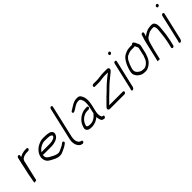

<svg xmlns="http://www.w3.org/2000/svg" viewBox="209 -1864 3123 3123"><g transform="rotate(-45 1770.5 -302.5)"><path d="M162.7 -488 134.3 -365C128.3 -339.1 123.6 -310 117.3 -283L98.6 -202C96.3 -192 94.1 -181 92 -169L86.2 -135C84.5 -125 82.8 -116 80.9 -108C77.5 -93.3 73.3 -61.8 70.5 -50C70.3 -46 69.4 -40.7 67.8 -34L64.2 -18C63.7 -16 67.6 -15 76 -15C85 -15 113.9 -16.9 115.5 -24L198.2 -382C202 -389.9 208.6 -401 213.2 -408C228 -425.8 257.5 -437.8 282.3 -443C294.3 -445.3 306.6 -449 321.7 -449H356.7C369.9 -449 384.4 -460.8 387.4 -474C390.5 -487.2 381.4 -499 368.2 -499H333.2C323.2 -499 313.6 -498 304.5 -496C275.1 -490.9 244.9 -482.1 221.3 -469C216.1 -467 211.2 -464.3 206.4 -461L212.7 -488C215.9 -502.1 207.2 -513 193.4 -513C179.7 -513 165.9 -502.1 162.7 -488Z M496.6 -280 503.4 -292C505.8 -296.7 511.4 -303.3 520 -312C538.3 -332.9 554 -343.4 577 -355L597 -364C605.7 -366.7 613.7 -369.7 621.1 -373C634.2 -377.5 650.7 -378 667.3 -378H695.3C746.5 -378 811.3 -376.7 817.5 -340C812.1 -316.8 790.7 -308.1 775.3 -300L762.3 -296C745.4 -290.2 726.7 -285 705.8 -285C698.3 -284.3 690.9 -284 683.6 -284H510.6C506.6 -284 501.9 -282.7 496.6 -280ZM858.2 -159C851.2 -159 844.8 -156.7 839.1 -152L830.2 -144C814.3 -131.1 794.5 -119.9 774.9 -112L731.2 -92C719.6 -86.8 709 -80.8 696.2 -79H675.2C660.6 -80.2 656.1 -80.7 645.4 -84L630.5 -89C622.1 -91.3 610.9 -95.9 603.9 -99C555.9 -130.6 461.3 -148.7 481.7 -237L482.6 -241C486.9 -236.3 492.4 -234 499 -234H672C680 -234 688.4 -234.3 697.3 -235C706.6 -235 715.8 -236 724.9 -238C768.1 -244.9 812.1 -260.6 840 -290C862.9 -313.8 875.4 -352.9 862.8 -376C845.4 -419 779.8 -428 706.8 -428H678.8C655.3 -428 632.7 -426.4 613.7 -419C561.7 -401.5 521.4 -380.8 485.7 -341C459 -311.7 442.3 -282.9 431.5 -236C429.6 -228 429.3 -217.7 430.3 -205C433.5 -154.7 454.5 -121.1 490.6 -98C508.6 -83.8 527.6 -79.2 549.2 -66C571.6 -54.9 580.5 -46.9 605.5 -41L621.3 -36C633.9 -31.4 642.4 -30 660.9 -30C670.8 -29.3 680.1 -29.3 688.9 -30C709 -31.2 726.7 -40.5 742.9 -47L786.5 -67C811.5 -78.2 836.4 -92.1 857.2 -109L866.8 -116C872.5 -120.7 876.2 -126.5 877.8 -133.5C881 -147.4 872.1 -159 858.2 -159Z M1101.8 -675 972.3 -114C970.8 -107.3 969.6 -100.7 968.7 -94C960.8 -59.7 965.3 -28.3 970.7 -3L975.5 11C976.6 17.7 979.6 25 984.4 33C995.8 52.4 1006.2 67.2 1024.5 80C1037.2 87.1 1050 88.8 1064.3 94C1085 98.3 1108.3 75 1100.1 56C1093.7 41.3 1072.7 45.1 1059.7 36C1043.7 25.5 1031.5 8 1024.5 -11L1021 -26C1018.2 -33.6 1018.6 -43.6 1017.2 -53L1016.9 -69C1016.4 -78 1017 -86.7 1019.6 -98C1020 -102.7 1020.9 -108 1022.3 -114L1151.8 -675C1155.1 -689.1 1146.3 -700 1132.6 -700C1118.9 -700 1105.1 -689.1 1101.8 -675Z M1540.1 -282H1513.1C1482.1 -282 1455 -277 1432.6 -267C1413.2 -257.4 1390.6 -249.9 1372.5 -236C1338.1 -210.1 1310.9 -184.1 1288.2 -144C1280.8 -129 1263.1 -86.2 1261.7 -68C1253.9 -19.2 1297.2 7 1349.4 7C1358.6 7.7 1368.2 8 1378.2 8C1442.7 4 1488 -20.3 1529.5 -54C1531.1 -55.3 1532.4 -56.7 1533.4 -58C1533.8 -35.9 1535.4 -15.7 1543 0L1546.8 14C1549.2 20.7 1552.4 27 1556.4 33C1566.3 45.9 1584 51.5 1604.3 55C1611 55 1617.5 52.8 1623.8 48.5C1643.1 35.3 1642.3 5 1619.8 5L1613.1 4C1609.3 4 1602.8 -0.1 1600.5 -2C1597.1 -8.5 1593.5 -18.7 1590.8 -25C1581 -51.6 1582.8 -94.5 1592.4 -136L1614.8 -233C1616.8 -241.7 1618.6 -251 1620.3 -261C1627.1 -290.5 1629.3 -315.6 1630.5 -340L1629.6 -362C1627.8 -378.8 1626.1 -401.7 1621 -416C1605.3 -452.1 1594.4 -499 1534.2 -499C1525.5 -499 1516.8 -498.7 1508 -498C1477.1 -498 1449.2 -485.8 1426.2 -475C1399.3 -462.4 1371.3 -440.4 1346.3 -426C1330.3 -415.1 1298.6 -406.8 1307 -381C1312.1 -365 1330.6 -366.9 1346.6 -375C1398.3 -400.5 1434.2 -442.5 1500.7 -449H1522.7C1536.8 -449 1542.1 -443.6 1548.9 -437L1556.6 -427C1568 -405 1577.7 -379.1 1578 -348.5C1578.1 -322.3 1578.3 -295.7 1570.3 -261C1568.6 -251 1566.8 -241.7 1564.8 -233L1540.3 -127C1533 -124.3 1527.4 -120 1523.3 -114L1515.8 -103C1512.7 -98.3 1508.4 -94 1502.8 -90C1473.4 -66.1 1435.4 -42 1388.7 -42C1380 -42 1371.4 -42.3 1362.9 -43C1356.3 -43 1350.1 -43.7 1344.4 -45C1327.4 -50.5 1311.5 -54.3 1312.1 -74C1323.5 -123.5 1347.6 -154.7 1374.8 -181C1382.2 -187 1389.9 -193 1397.9 -199C1411.7 -209 1431.5 -215.7 1446.5 -223C1459.9 -229 1482.8 -232 1501.6 -232H1528.6C1541.8 -232 1556.3 -243.8 1559.3 -257C1562.4 -270.2 1553.3 -282 1540.1 -282Z M1847.4 -448C1844.4 -434.8 1853.5 -423 1866.7 -423H1960.7C1969.3 -423 1978.1 -423.7 1987.1 -425C2019.9 -430.3 2056.7 -433.1 2088.9 -437H2177.9L2150.8 -415C2136.9 -403.7 2121.8 -392 2105.7 -380C2089.3 -366.7 2074.4 -354 2061 -342C2036.5 -320.1 2014.8 -302.6 1992.6 -280C1984.5 -270.7 1976.2 -262.3 1967.9 -255C1951.8 -239.9 1933.4 -219.9 1916.3 -205C1893.4 -185 1880 -173 1859.4 -151C1830.9 -120.7 1801.7 -94.9 1773.3 -64C1762.8 -52.6 1750.3 -43.2 1749 -24C1747.7 -3.7 1764.6 6 1787.6 6H2117.6C2131.7 6 2145.2 -5.3 2148.4 -19C2151.6 -32.7 2143.2 -44 2129.2 -44H1815.2C1830.4 -58.8 1841.1 -70.1 1855.2 -83C1872.7 -98.9 1892.2 -121.7 1909.9 -138C1937.2 -163.2 1972.2 -198 1998.5 -223C2017.5 -240.7 2033.8 -259.8 2055 -277C2079.9 -299.7 2103.8 -321 2132.2 -343L2177.7 -380C2201.2 -398.2 2213.2 -407.8 2230.1 -425C2256.4 -454.2 2238.1 -487 2212.4 -487H2117.4C2110.8 -487 2104 -486.7 2097.2 -486C2081.3 -486 2076.1 -483.4 2059.3 -482L2034.8 -480C2013.6 -478.3 1995.4 -473 1972.2 -473H1878.2C1865 -473 1850.5 -461.2 1847.4 -448Z M2358.7 -462 2250.6 6C2250 8.7 2249.1 11.3 2247.8 14C2238.6 31.7 2238.6 47.4 2254.1 51.5C2279.4 58.2 2295.3 29 2300.6 6L2408.7 -462C2411.7 -475.2 2402.6 -487 2389.4 -487C2376.2 -487 2361.7 -475.2 2358.7 -462ZM2391.4 -638.5C2388 -623.7 2397.8 -611 2412.6 -611C2426.4 -611 2440.5 -621.6 2443.7 -635.5C2447.2 -650.6 2436.1 -664 2421.8 -664C2407.9 -664 2394.6 -652.4 2391.4 -638.5Z M2773.1 -477H2726.1C2712.9 -477 2692.7 -474.2 2681.2 -473C2662.6 -471.3 2652 -466 2633 -459L2604.2 -447C2575.5 -433.4 2547.6 -410.2 2529.7 -384C2513.5 -360.1 2500.1 -339.8 2486.6 -310C2471.8 -273.7 2457.6 -240.7 2447.9 -199C2436.4 -149.2 2442.9 -117.2 2462.2 -92C2470.3 -81.5 2475.2 -68.9 2487.3 -62C2494.2 -57.2 2501.8 -49.4 2508.4 -45C2532.2 -29.3 2556.5 -15 2598.5 -15C2607.6 -14.3 2614.6 -14 2619.2 -14H2633.2C2658.5 -14 2676 -22.5 2697.2 -33.5C2743 -57.1 2782.7 -96.3 2805.4 -149L2811.1 -165C2817.7 -178.7 2831.8 -215.5 2835.6 -232C2835.7 -235.3 2836.2 -239 2837.1 -243L2863 -355C2870.6 -388.3 2862.1 -409.6 2849.8 -428C2839.9 -447.1 2838 -464.4 2822.8 -480L2815.7 -488C2804.1 -500.3 2782 -491.1 2773.1 -477ZM2782 -221C2778.4 -205.2 2766.7 -185.1 2763.9 -173C2761.9 -167 2759.7 -161.7 2757.2 -157C2756.3 -153 2754.2 -148.3 2751 -143C2737.7 -123.3 2724.5 -105.5 2705 -91C2688.8 -78.9 2666.7 -64 2644.8 -64H2630.8C2626.1 -64 2619.5 -64.3 2611 -65C2587.2 -65 2569.2 -72.8 2554.7 -81L2544.1 -87L2535.9 -95C2531.5 -99 2526.7 -102.7 2521.5 -106C2514.7 -111.4 2510.7 -120 2505.3 -127C2494.3 -145.4 2489.9 -164.3 2497.9 -199C2499.8 -207 2502 -215.3 2504.7 -224C2525.6 -293.1 2559 -376.5 2615.8 -402C2646 -415.5 2674.5 -427 2714.6 -427H2773.6C2778.2 -427 2783.2 -428.3 2788.5 -431C2794.4 -418.9 2798.3 -408.3 2804.4 -396C2811.1 -385.3 2817.4 -374.1 2813 -355L2787.1 -243C2786 -238.3 2785.3 -233.7 2784.9 -229C2784.3 -226.3 2783 -225.2 2782 -221Z M2998.4 -474 2995.9 -463C2988.7 -431.7 2977 -411.5 2968.8 -376C2964.9 -362 2961.3 -348 2958.1 -334L2879.6 6C2879.2 8 2887.4 8.3 2904.4 7C2920.7 8.3 2929.2 8 2929.6 6L2968.6 -163C2974.4 -187.8 2984.1 -223.8 2991.2 -245.5C3003.3 -282.6 3012.2 -328.7 3032.2 -356C3044.2 -374.1 3064.3 -384.7 3082.4 -396C3103.4 -409 3125.5 -424.8 3151.8 -428C3162.6 -429.1 3176.3 -433 3189 -433H3221C3234.8 -433 3236.5 -420.4 3241.7 -410C3247.6 -398.6 3245.4 -393.7 3247.7 -380C3250.5 -366 3247.8 -341.7 3246 -325C3241.4 -286.7 3238.9 -248.4 3233.5 -210L3230.9 -190C3229.2 -177.5 3227.4 -166.1 3224.3 -153C3223.6 -147 3222.5 -141 3221.2 -135C3218.2 -122.2 3217 -108.3 3214.2 -96L3191.3 3C3188.3 16.2 3197.3 28 3210.5 28C3223.7 28 3238.3 16.2 3241.3 3L3264.2 -96C3266.8 -107.6 3268.4 -123.2 3271.2 -135C3272.7 -141.7 3273.9 -148.3 3274.8 -155C3290.7 -224 3290.4 -285.9 3298.8 -350L3300.3 -374C3300.3 -382.7 3299.8 -390.3 3298.7 -397L3297.1 -412C3297 -420 3294.4 -429 3289.3 -439C3279.7 -460 3266.2 -483 3232.5 -483H3200.5C3192.5 -483 3183.9 -482 3174.8 -480C3140.3 -476.3 3112.7 -465.7 3086.1 -451C3069.1 -439.8 3045.3 -426.8 3029.6 -414C3031.3 -418.7 3032.4 -422 3032.9 -424C3038.8 -436.3 3042.2 -447.1 3045.9 -463L3048.4 -474C3051.5 -487.2 3042.4 -499 3029.2 -499C3016 -499 3001.5 -487.2 2998.4 -474Z M3455.7 -462 3347.6 6C3347 8.7 3346.1 11.3 3344.8 14C3335.6 31.7 3335.6 47.4 3351.1 51.5C3376.4 58.2 3392.3 29 3397.6 6L3505.7 -462C3508.7 -475.2 3499.6 -487 3486.4 -487C3473.2 -487 3458.7 -475.2 3455.7 -462ZM3488.4 -638.5C3485 -623.7 3494.8 -611 3509.6 -611C3523.4 -611 3537.5 -621.6 3540.7 -635.5C3544.2 -650.6 3533.1 -664 3518.8 -664C3504.9 -664 3491.6 -652.4 3488.4 -638.5Z"/></g></svg>

Font: HoneyBee
Style: BookIt
Weight: 300
Foundry: Cannot Into Space Fonts
Version: Version 0.89